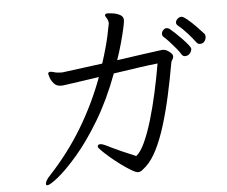

<svg xmlns="http://www.w3.org/2000/svg" viewBox="-55 -815 1110 937"><g transform="rotate(-5 500.0 -346.0)"><path d="M759 -550Q773 -550 789.5 -537.5Q806 -525 806 -514Q806 -506 800.5 -498.5Q795 -491 794 -483Q780 -403 763 -326Q746 -249 725.5 -182.5Q705 -116 680 -66Q655 -16 625 11Q615 20 606 27Q597 34 586 34Q576 34 554 21Q532 8 506 -11Q480 -30 456 -50.5Q432 -71 416.5 -86.5Q401 -102 401 -106Q401 -108 401.5 -110Q402 -112 403 -114Q406 -118 413 -118Q424 -118 438 -111Q476 -92 513 -75.5Q550 -59 584 -45Q606 -62 626.5 -106.5Q647 -151 665.5 -213Q684 -275 699.5 -345.5Q715 -416 727 -486Q687 -482 629 -473.5Q571 -465 510 -456Q463 -330 405 -233.5Q347 -137 291 -72Q235 -7 194 26Q153 59 140 59Q133 59 133 52Q133 46 138.5 35.5Q144 25 157 12Q252 -90 321 -205Q390 -320 436 -445Q370 -435 333.5 -430Q297 -425 280.5 -422.5Q264 -420 258.5 -419.5Q253 -419 249 -419Q226 -419 213 -434.5Q200 -450 195.5 -465.5Q191 -481 191 -481Q191 -490 199 -491H203Q208 -491 215.5 -489Q223 -487 230 -485Q246 -483 260 -483L458 -509Q484 -590 495.5 -644.5Q507 -699 507 -702Q507 -709 504 -718Q502 -724 497 -731Q492 -738 492 -743Q492 -745 493 -746Q496 -751 508 -751Q513 -751 531 -748.5Q549 -746 565.5 -737.5Q582 -729 582 -711Q582 -702 575.5 -672.5Q569 -643 558 -602.5Q547 -562 532 -519Q600 -529 662 -537.5Q724 -546 755 -550ZM963 -572Q962 -570 956 -566.5Q950 -563 942 -563Q931 -563 924 -573Q911 -591 887 -618Q863 -645 840 -663Q834 -669 834 -676Q834 -686 843 -694.5Q852 -703 862 -703Q871 -703 891 -686.5Q911 -670 932.5 -648Q954 -626 968 -610Q972 -605 972 -597Q972 -583 963 -572ZM897 -543Q897 -532 888 -521Q879 -510 864 -510Q854 -510 848 -519Q840 -533 824.5 -551.5Q809 -570 793.5 -587Q778 -604 767 -613Q761 -619 761 -627Q761 -637 768.5 -645.5Q776 -654 786 -654Q792 -654 800 -649Q809 -642 825 -627Q841 -612 857.5 -595Q874 -578 885.5 -563.5Q897 -549 897 -543Z"/></g></svg>

Font: QiushuiShotai
Style: Regular
Weight: 600
Designer: Fontworks Inc.
Foundry: Fontworks Inc.
Version: Version 1.250